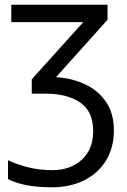

<svg xmlns="http://www.w3.org/2000/svg" viewBox="-20 -556 538 816"><path d="M437 -536V-472L218 -228Q286 -224 342 -197.5Q398 -171 431 -122.5Q464 -74 464 -1Q464 70 431.5 124.5Q399 179 339.5 209.5Q280 240 199 240Q140 240 93 231Q46 222 14 205V125Q47 141 95.5 154Q144 167 203 167Q280 167 328 122.5Q376 78 376 1Q376 -83 320.5 -120.5Q265 -158 174 -158H115V-219L334 -462H28V-536Z"/></svg>

Font: BC Sans
Style: Regular
Weight: 400
Designer: Monotype Design Team
Province of B.C.
Foundry: Monotype Imaging Inc.
Version: Version 2.000;GOOG;noto-source:20170915:90ef993387c0